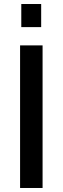

<svg xmlns="http://www.w3.org/2000/svg" viewBox="-20 -936 312 956"><path d="M80 0V-710H192V0ZM86 -801V-916H185V-801Z"/></svg>

Font: IngvarSans
Style: Regular
Weight: 600
Version: Version 3.000